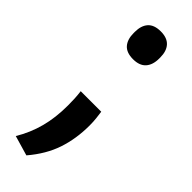

<svg xmlns="http://www.w3.org/2000/svg" viewBox="-207 -477 622 622"><g transform="rotate(45 104.0 -166.0)"><path d="M152 -142Q153.5 -132 155.2 -116.8Q157 -101.5 157 -84Q157 -23 139.5 29Q122 81 80.5 129.5L12 109.5Q37 68 49.2 22Q61.5 -24 61.5 -80Q61.5 -96.5 60.8 -111.5Q60 -126.5 58 -142ZM104.5 -335Q74.5 -335 60.2 -351.2Q46 -367.5 46 -396.5V-401.5Q46 -430.5 60.2 -446.5Q74.5 -462.5 104.5 -462.5Q134 -462.5 148.5 -446.5Q163 -430.5 163 -401.5V-396.5Q163 -367.5 148.5 -351.2Q134 -335 104.5 -335Z"/></g></svg>

Font: Anek Latin Medium
Style: Regular
Weight: 500
Designer: Yesha Goshar
Foundry: Ek Type
Version: Version 1.003